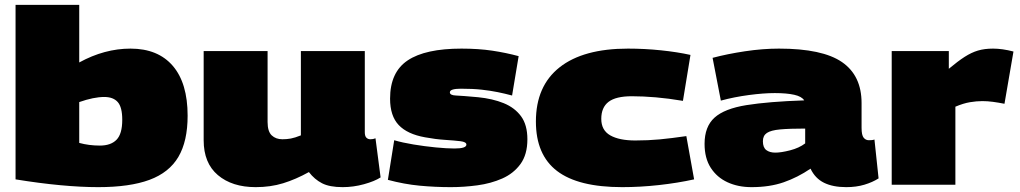

<svg xmlns="http://www.w3.org/2000/svg" viewBox="-20 -760 4197 790"><path d="M44 -22V-740H306V-503Q410 -560 517 -560Q630 -560 691 -489Q752 -418 752 -284Q752 -179 714 -114.5Q676 -50 595 -20Q514 10 384 10Q314 10 228 2Q142 -6 44 -22ZM306 -172Q346 -161 391 -161Q436 -161 459.5 -185Q483 -209 483 -267Q483 -319 464.5 -340Q446 -361 409 -361Q366 -361 306 -340Z M1032 10Q935 10 876.5 -39.5Q818 -89 818 -183V-550H1081V-258Q1081 -219 1098 -203Q1115 -187 1142 -187Q1160 -187 1176.5 -190Q1193 -193 1218 -203V-550H1481V-216Q1481 -200 1487.5 -193.5Q1494 -187 1504 -187Q1516 -187 1525 -191L1546 -30Q1521 -14 1477.5 -2Q1434 10 1390 10Q1336 10 1305 -6Q1274 -22 1251 -52Q1197 -22 1145 -6Q1093 10 1032 10Z M1576 -20 1602 -183Q1636 -173 1681.5 -165.5Q1727 -158 1772.5 -153.5Q1818 -149 1850 -149Q1899 -149 1899 -165Q1899 -176 1874.5 -179Q1850 -182 1811 -184.5Q1772 -187 1729 -195Q1656 -208 1620.5 -245.5Q1585 -283 1585 -354Q1585 -463 1657.5 -511.5Q1730 -560 1879 -560Q1949 -560 2005.5 -551.5Q2062 -543 2114 -529L2087 -367Q2057 -375 2027.5 -381Q1998 -387 1962 -391Q1926 -395 1876 -395Q1855 -395 1843 -391.5Q1831 -388 1831 -380Q1831 -368 1856 -367Q1881 -366 1947 -360Q2007 -354 2052.5 -335.5Q2098 -317 2124 -281.5Q2150 -246 2150 -187Q2150 -124 2121.5 -85Q2093 -46 2046.5 -25.5Q2000 -5 1944.5 2.5Q1889 10 1835 10Q1770 10 1706.5 4Q1643 -2 1576 -20Z M2185 -260Q2185 -406 2282.5 -483Q2380 -560 2564 -560Q2632 -560 2699.5 -553Q2767 -546 2821 -534L2790 -345Q2731 -355 2678.5 -359.5Q2626 -364 2580 -364Q2514 -364 2484 -341Q2454 -318 2454 -271Q2454 -224 2491 -203Q2528 -182 2594 -182Q2647 -182 2694.5 -186.5Q2742 -191 2804 -200L2836 -22Q2768 -7 2691 1.5Q2614 10 2540 10Q2359 10 2272 -56.5Q2185 -123 2185 -260Z M2879 -168Q2879 -239 2920 -276Q2961 -313 3051.5 -327.5Q3142 -342 3289 -347Q3279 -363 3248 -370Q3217 -377 3168 -377Q3122 -377 3061.5 -369Q3001 -361 2946 -346L2912 -522Q2972 -538 3045 -549Q3118 -560 3185 -560Q3364 -560 3444.5 -504.5Q3525 -449 3525 -336V-234Q3525 -204 3533.5 -193.5Q3542 -183 3555 -183Q3560 -183 3566.5 -183.5Q3573 -184 3578 -186L3595 -26Q3570 -10 3536.5 0Q3503 10 3462 10Q3407 10 3370.5 -8Q3334 -26 3315 -66Q3262 -30 3204.5 -10Q3147 10 3072 10Q3017 10 2973.5 -10Q2930 -30 2904.5 -69.5Q2879 -109 2879 -168ZM3119 -179Q3119 -153 3133 -142.5Q3147 -132 3170 -132Q3194 -132 3231 -141.5Q3268 -151 3293 -170V-231Q3228 -231 3190 -227.5Q3152 -224 3135.5 -213Q3119 -202 3119 -179Z M3884 -550V-477Q3921 -508 3949 -526Q3977 -544 4004 -552Q4031 -560 4066 -560Q4104 -560 4150 -548L4113 -333Q4088 -338 4065.5 -341Q4043 -344 4022 -344Q3998 -344 3971 -339.5Q3944 -335 3911 -321V0H3649V-550Z"/></svg>

Font: Georama Expanded Black
Style: Regular
Weight: 900
Width: 7
Designer: Jean-Baptiste Levee
Foundry: Production Type
Version: Version 1.000